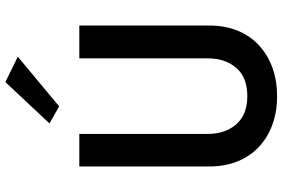

<svg xmlns="http://www.w3.org/2000/svg" viewBox="-184 -824 1025 696"><g transform="rotate(-90 328.0 -475.5)"><path d="M73 -700V-230Q73 -172 91.5 -126.5Q110 -81 144 -49Q178 -17 225 0Q272 17 328 17Q384 17 431 0Q478 -17 512.5 -49Q547 -81 565.5 -126.5Q584 -172 584 -230V-700H465V-235Q465 -171 430.5 -131Q396 -91 328 -91Q261 -91 226 -131Q191 -171 191 -235V-700ZM471 -923 379 -968 229 -808 291 -773Z"/></g></svg>

Font: Jost Medium
Style: Regular
Weight: 500
Version: Version 3.710